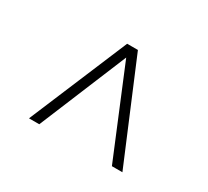

<svg xmlns="http://www.w3.org/2000/svg" viewBox="-92 -698 754 696"><g transform="rotate(30 285.0 -350.0)"><path d="M90 -144 263 -556H308L481 -144H437L285 -511L133 -144Z"/></g></svg>

Font: Montserrat Light
Style: Regular
Weight: 300
Designer: Julieta Ulanovsky
Foundry: Julieta Ulanovsky
Version: Version 9.000; ttfautohint (v1.8.4.7-5d5b)